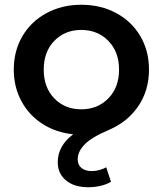

<svg xmlns="http://www.w3.org/2000/svg" viewBox="-20 -560 685 808"><path d="M307 110Q307 134 323 147Q339 160 366 160Q382 160 398.5 155.5Q415 151 427 144L447 205Q429 216 403.5 222Q378 228 352 228Q292 228 257.5 199Q223 170 223 123Q223 54 288 5Q216 -2 159 -38.5Q102 -75 70 -134.5Q38 -194 38 -267Q38 -346 74.5 -408Q111 -470 176 -505Q241 -540 322 -540Q404 -540 469 -505Q534 -470 570.5 -408Q607 -346 607 -267Q607 -180 562.5 -114Q518 -48 440 -14Q366 17 336.5 47.5Q307 78 307 110ZM322 -100Q391 -100 436 -146Q481 -192 481 -267Q481 -342 436 -388Q391 -434 322 -434Q253 -434 208.5 -388Q164 -342 164 -267Q164 -192 208.5 -146Q253 -100 322 -100Z"/></svg>

Font: CMG Sans SemiBold
Style: Regular
Weight: 600
Designer: Julieta Ulanovsky
Foundry: Julieta Ulanovsky
Version: Version 7.200